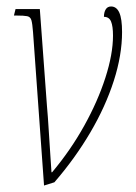

<svg xmlns="http://www.w3.org/2000/svg" viewBox="-20 -564 419 593"><path d="M82 -465Q80 -491 77 -501.5Q74 -512 64 -514Q54 -516 31 -516H23L28 -536H103L125 -237Q128 -204 130.5 -162Q133 -120 135.5 -84.5Q138 -49 139 -32H141Q198 -100 240 -175.5Q282 -251 305.5 -324Q329 -397 329 -454Q329 -483 323 -497.5Q317 -512 301 -512Q301 -526 306.5 -535Q312 -544 323 -544Q340 -544 348.5 -525Q357 -506 357 -465Q357 -394 331.5 -314.5Q306 -235 259 -155Q212 -75 148 -1L116 9Z"/></svg>

Font: Noto Serif ExtraCondensed Thin
Style: Italic
Weight: 100
Width: 2
Italic angle: -12°
Designer: Monotype Design Team
Foundry: Monotype Imaging Inc.
Version: Version 2.013